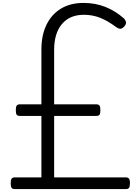

<svg xmlns="http://www.w3.org/2000/svg" viewBox="-20 -1292 942 1312"><path d="M81 0Q64 0 58.5 -9.5Q53 -19 53 -41Q53 -63 60 -71.5Q67 -80 81 -80H263V-500H115Q99 -500 93.5 -508.5Q88 -517 88 -540Q88 -563 94.5 -571Q101 -579 115 -579H263V-954Q263 -1051 297.5 -1122.5Q332 -1194 396.5 -1233Q461 -1272 551 -1272Q631 -1272 699.5 -1245Q768 -1218 827 -1166Q836 -1157 840.5 -1143.5Q845 -1130 830 -1112Q816 -1096 803.5 -1095.5Q791 -1095 775 -1106Q716 -1150 664 -1170.5Q612 -1191 553 -1191Q457 -1191 403.5 -1128Q350 -1065 350 -951V-579H639Q653 -579 659.5 -571Q666 -563 666 -540Q666 -517 660.5 -508.5Q655 -500 639 -500H350V-80H840Q854 -80 861 -71.5Q868 -63 868 -41Q868 -19 862.5 -9.5Q857 0 840 0Z"/></svg>

Font: Playwrite VN
Style: Regular
Weight: 400
Designer: Veronika Burian, José Scaglione
Foundry: TypeTogether
Version: Version 1.002